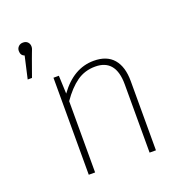

<svg xmlns="http://www.w3.org/2000/svg" viewBox="-133 -853 912 967"><g transform="rotate(-20 323.5 -369.5)"><path d="M95 -739Q111 -739 120 -729.5Q129 -720 129 -706Q129 -699 127 -693Q125 -687 119.5 -673.5Q114 -660 110 -648L77 -556H54L81 -675Q61 -682 61 -706Q61 -720 70.5 -729.5Q80 -739 95 -739ZM398 -531Q468 -531 503.5 -489.5Q539 -448 539 -371V0H505V-366Q505 -501 395 -501Q339 -501 296 -470.5Q253 -440 213 -382V0H179V-520H208L212 -423Q290 -531 398 -531Z"/></g></svg>

Font: Fira Sans UltraLight
Style: Regular
Weight: 200
Designer: Carrois Corporate & Edenspiekermann AG
Foundry: Carrois Corporate GbR & Edenspiekermann AG
Version: Version 4.106;PS 004.106;hotconv 1.0.70;makeotf.lib2.5.58329